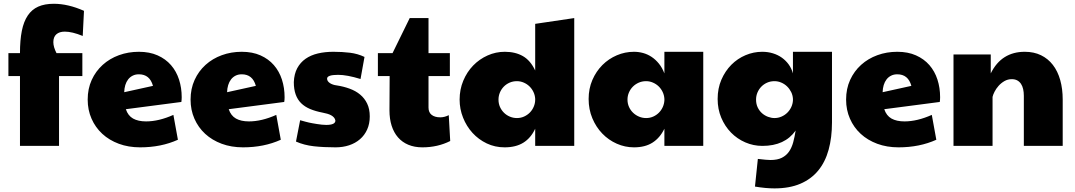

<svg xmlns="http://www.w3.org/2000/svg" viewBox="-20 -788 5807 1037"><path d="M330.1 -617.2Q300.8 -617.2 284.4 -602.8Q268.1 -588.4 268.1 -560.5Q268.1 -534.2 285.2 -501H424.8V-377H298.8V0H87.9V-377H25.4V-501H87.9Q87.9 -570.8 97.9 -621.1Q107.9 -671.4 129.9 -704.1Q151.9 -736.8 186.5 -752.2Q221.2 -767.6 270.5 -767.6Q347.7 -767.6 433.6 -729.5L426.8 -593.8Q369.6 -617.2 330.1 -617.2Z M769 -132.3Q837.4 -132.3 916.5 -167.5L940.9 -33.2Q850.1 7.8 736.8 7.8Q673.8 7.8 621.8 -11.5Q569.8 -30.8 532.5 -65.2Q495.1 -99.6 474.4 -147Q453.6 -194.3 453.6 -250Q453.6 -308.6 475.3 -356.2Q497.1 -403.8 534.7 -437.7Q572.3 -471.7 622.6 -490Q672.9 -508.3 730 -508.3Q787.6 -508.3 831.1 -489Q874.5 -469.7 903.6 -436.3Q932.6 -402.8 947 -358.2Q961.4 -313.5 961.4 -262.7Q961.4 -255.9 960.9 -249.5Q960.4 -243.2 959.5 -237.3L659.7 -198.2Q671.4 -163.1 698.7 -147.7Q726.1 -132.3 769 -132.3ZM806.2 -324.2Q789.1 -386.7 730 -386.7Q711.4 -386.7 696.8 -379.4Q682.1 -372.1 672.1 -359.1Q662.1 -346.2 656.7 -328.4Q651.4 -310.5 650.9 -290Z M1324.7 -132.3Q1393.1 -132.3 1472.2 -167.5L1496.6 -33.2Q1405.8 7.8 1292.5 7.8Q1229.5 7.8 1177.5 -11.5Q1125.5 -30.8 1088.1 -65.2Q1050.8 -99.6 1030 -147Q1009.3 -194.3 1009.3 -250Q1009.3 -308.6 1031 -356.2Q1052.7 -403.8 1090.3 -437.7Q1127.9 -471.7 1178.2 -490Q1228.5 -508.3 1285.6 -508.3Q1343.3 -508.3 1386.7 -489Q1430.2 -469.7 1459.2 -436.3Q1488.3 -402.8 1502.7 -358.2Q1517.1 -313.5 1517.1 -262.7Q1517.1 -255.9 1516.6 -249.5Q1516.1 -243.2 1515.1 -237.3L1215.3 -198.2Q1227.1 -163.1 1254.4 -147.7Q1281.7 -132.3 1324.7 -132.3ZM1361.8 -324.2Q1344.7 -386.7 1285.6 -386.7Q1267.1 -386.7 1252.4 -379.4Q1237.8 -372.1 1227.8 -359.1Q1217.8 -346.2 1212.4 -328.4Q1207 -310.5 1206.5 -290Z M1806.2 -383.8Q1746.6 -383.8 1746.6 -363.3Q1746.6 -355.5 1751 -349.4Q1755.4 -343.3 1762.7 -338.6Q1770 -334 1778.8 -331.1Q1787.6 -328.1 1796.4 -327.1Q1835 -321.3 1867.9 -309.3Q1900.9 -297.4 1925 -277.3Q1949.2 -257.3 1963.1 -228.3Q1977.1 -199.2 1977.1 -159.2Q1977.1 -119.6 1963.1 -88.6Q1949.2 -57.6 1924.3 -36.1Q1899.4 -14.6 1865.7 -3.4Q1832 7.8 1792.5 7.8Q1728.5 7.8 1675.5 2Q1622.6 -3.9 1578.6 -23.4L1601.1 -138.7Q1617.2 -134.3 1629.2 -130.9Q1641.1 -127.4 1648.9 -126Q1656.2 -124.5 1667.5 -122.3Q1678.7 -120.1 1691.7 -118.2Q1704.6 -116.2 1717.8 -114.7Q1731 -113.3 1741.7 -113.3Q1791.5 -113.3 1791.5 -136.7Q1790 -146 1783.9 -153.1Q1777.8 -160.2 1768.6 -165.3Q1759.3 -170.4 1747.3 -173.8Q1735.4 -177.2 1722.2 -179.7Q1684.1 -187 1655 -199.2Q1626 -211.4 1606.4 -230.7Q1586.9 -250 1576.9 -278.1Q1566.9 -306.2 1566.9 -344.7Q1568.8 -388.7 1585.4 -419.7Q1602.1 -450.7 1630.4 -470.5Q1658.7 -490.2 1697 -499.3Q1735.4 -508.3 1780.8 -508.3Q1828.1 -508.3 1870.1 -503.2Q1912.1 -498 1948.7 -480.5L1927.2 -361.3Q1854 -383.8 1806.2 -383.8Z M2411.6 -26.4Q2343.8 7.8 2261.2 7.8Q2218.8 7.8 2185.5 -6.1Q2152.3 -20 2129.6 -46.1Q2106.9 -72.3 2095.2 -109.1Q2083.5 -146 2083.5 -192.4L2084.5 -377H2021V-501H2100.1L2192.9 -690.4H2294.4V-501H2409.7V-377H2294.4V-207Q2294.4 -180.7 2311.5 -167.5Q2328.6 -154.3 2357.9 -154.3Q2380.9 -154.3 2403.8 -166Z M2706.5 -508.3Q2763.2 -508.3 2804.2 -484.9Q2845.2 -461.4 2870.6 -407.2V-659.2L3081.5 -690.4V0H2870.6V-92.8Q2847.2 -42.5 2806.6 -17.3Q2766.1 7.8 2705.6 7.8Q2653.3 7.8 2608.9 -13.4Q2564.5 -34.7 2532 -70.3Q2499.5 -106 2481 -152.6Q2462.4 -199.2 2462.4 -250Q2462.4 -304.7 2482.2 -352.1Q2502 -399.4 2535.6 -434.1Q2569.3 -468.8 2613.5 -488.5Q2657.7 -508.3 2706.5 -508.3ZM2870.6 -253.9Q2869.6 -273.4 2861.3 -291Q2853 -308.6 2839.6 -321.5Q2826.2 -334.5 2808.6 -342Q2791 -349.6 2772 -349.6Q2750.5 -349.6 2732.2 -341.6Q2713.9 -333.5 2700.7 -319.8Q2687.5 -306.2 2679.9 -288.1Q2672.4 -270 2672.4 -250Q2672.4 -228.5 2680.4 -210.4Q2688.5 -192.4 2702.1 -179Q2715.8 -165.5 2733.9 -158Q2752 -150.4 2772 -150.4Q2793 -150.4 2811 -158.7Q2829.1 -167 2842.3 -180.7Q2855.5 -194.3 2863 -212.4Q2870.6 -230.5 2870.6 -250Z M3568.4 -92.8Q3544.9 -43.9 3504.9 -18.1Q3464.8 7.8 3404.3 7.8Q3355.5 7.8 3311 -12Q3266.6 -31.7 3232.9 -66.7Q3199.2 -101.6 3179.2 -149.4Q3159.2 -197.3 3159.2 -253.4Q3159.2 -309.1 3179.4 -356Q3199.7 -402.8 3233.6 -436.8Q3267.6 -470.7 3311.8 -489.5Q3356 -508.3 3404.3 -508.3Q3429.2 -508.3 3453.4 -501.7Q3477.5 -495.1 3499.3 -480.7Q3521 -466.3 3538.8 -444.3Q3556.6 -422.4 3568.4 -391.6V-508.3H3778.3V0H3568.4ZM3568.4 -253.9Q3567.4 -273.4 3559.1 -291Q3550.8 -308.6 3537.4 -321.5Q3523.9 -334.5 3506.3 -342Q3488.8 -349.6 3469.7 -349.6Q3448.2 -349.6 3429.9 -341.6Q3411.6 -333.5 3398.2 -320.1Q3384.8 -306.6 3377 -288.6Q3369.1 -270.5 3369.1 -250Q3369.1 -228.5 3377.4 -210.2Q3385.7 -191.9 3399.7 -178.7Q3413.6 -165.5 3431.6 -158Q3449.7 -150.4 3469.7 -150.4Q3490.2 -150.4 3507.8 -158.2Q3525.4 -166 3538.6 -179.2Q3551.8 -192.4 3559.6 -209.7Q3567.4 -227.1 3568.4 -246.1Z M4277.3 -83Q4219.2 0 4097.7 0Q4049.3 0 4005.4 -19Q3961.4 -38.1 3928.2 -72Q3895 -106 3875.5 -152.3Q3856 -198.7 3856 -253.4Q3856 -310.5 3876.2 -357.4Q3896.5 -404.3 3929.9 -438Q3963.4 -471.7 4006.8 -490Q4050.3 -508.3 4096.7 -508.3Q4127.4 -508.3 4154.5 -500Q4181.6 -491.7 4203.1 -476.3Q4224.6 -460.9 4240 -439.5Q4255.4 -418 4262.7 -391.6V-508.3H4473.6V-127Q4473.6 -44.9 4455.3 21.2Q4437 87.4 4398.9 133.5Q4360.8 179.7 4302.2 204.6Q4243.7 229.5 4163.1 229.5Q4139.6 229.5 4113.3 227.1Q4086.9 224.6 4057.6 219.7L4073.2 70.3Q4122.1 76.2 4141.6 76.2Q4179.2 76.2 4203.1 64Q4227.1 51.8 4241.7 30.5Q4256.3 9.3 4264.2 -19.8Q4272 -48.8 4277.3 -83ZM4262.7 -253.9Q4261.7 -273.4 4253.2 -290.8Q4244.6 -308.1 4231 -321.3Q4217.3 -334.5 4199.7 -342Q4182.1 -349.6 4163.1 -349.6Q4141.6 -349.6 4123.3 -341.6Q4105 -333.5 4091.8 -319.8Q4078.6 -306.2 4071 -288.1Q4063.5 -270 4063.5 -250Q4063.5 -226.1 4072.5 -207.5Q4081.5 -189 4095.9 -176.3Q4110.4 -163.6 4128.2 -157Q4146 -150.4 4163.1 -150.4Q4183.1 -150.4 4200.9 -158.2Q4218.8 -166 4232.2 -179.2Q4245.6 -192.4 4253.7 -209.7Q4261.7 -227.1 4262.7 -246.1Z M4865.2 -132.3Q4933.6 -132.3 5012.7 -167.5L5037.1 -33.2Q4946.3 7.8 4833 7.8Q4770 7.8 4718 -11.5Q4666 -30.8 4628.7 -65.2Q4591.3 -99.6 4570.6 -147Q4549.8 -194.3 4549.8 -250Q4549.8 -308.6 4571.5 -356.2Q4593.3 -403.8 4630.9 -437.7Q4668.5 -471.7 4718.8 -490Q4769 -508.3 4826.2 -508.3Q4883.8 -508.3 4927.2 -489Q4970.7 -469.7 4999.8 -436.3Q5028.8 -402.8 5043.2 -358.2Q5057.6 -313.5 5057.6 -262.7Q5057.6 -255.9 5057.1 -249.5Q5056.6 -243.2 5055.7 -237.3L4755.9 -198.2Q4767.6 -163.1 4794.9 -147.7Q4822.3 -132.3 4865.2 -132.3ZM4902.3 -324.2Q4885.3 -386.7 4826.2 -386.7Q4807.6 -386.7 4793 -379.4Q4778.3 -372.1 4768.3 -359.1Q4758.3 -346.2 4752.9 -328.4Q4747.6 -310.5 4747.1 -290Z M5129.9 -493.7H5331.1V-391.6Q5360.4 -450.7 5406.5 -479.5Q5452.6 -508.3 5514.6 -508.3Q5564.5 -508.3 5602.5 -489.7Q5640.6 -471.2 5666.7 -437.3Q5692.9 -403.3 5706.3 -355.7Q5719.7 -308.1 5719.7 -250V0H5509.8V-270.5Q5509.8 -290 5506.1 -306.6Q5502.4 -323.2 5494.4 -335.2Q5486.3 -347.2 5474.1 -353.8Q5461.9 -360.4 5444.3 -360.4Q5422.9 -360.4 5404.8 -349.9Q5386.7 -339.4 5373.3 -324.2Q5359.9 -309.1 5351.6 -292.7Q5343.3 -276.4 5340.8 -264.6V0H5129.9Z"/></svg>

Font: Paytone One
Style: Regular
Weight: 400
Designer: vernon adams
Foundry: vernon adams
Version: 1.000